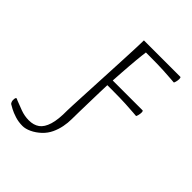

<svg xmlns="http://www.w3.org/2000/svg" viewBox="-415 -777 1158 1158"><g transform="rotate(45 164.5 -197.5)"><path d="M-22 244Q-56 244 -86 234.5Q-116 225 -136.5 214Q-157 203 -163 199Q-167 196 -170 188.5Q-173 181 -173 174Q-173 160 -170.5 155.5Q-168 151 -166 151Q-164 151 -159.5 153Q-155 155 -151 157Q-126 167 -91 180Q-56 193 -19 193Q22 193 49 173.5Q76 154 90 108.5Q104 63 103 -14Q103 -22 104.5 -56Q106 -90 108.5 -141Q111 -192 114 -252.5Q117 -313 120 -374Q123 -435 125.5 -489.5Q128 -544 129.5 -583.5Q131 -623 131 -639H442Q444 -639 445.5 -635Q447 -631 447 -625Q447 -614 443.5 -600.5Q440 -587 437 -587Q435 -587 411.5 -589Q388 -591 341.5 -593.5Q295 -596 224 -596H191Q189 -583 187 -564Q185 -545 182.5 -520.5Q180 -496 178 -467Q176 -438 173.5 -405Q171 -372 169 -335H424Q426 -335 427.5 -331Q429 -327 429 -321Q429 -310 425.5 -296.5Q422 -283 419 -283Q418 -283 394 -285Q370 -287 324 -289.5Q278 -292 207 -292H166Q165 -270 164 -231Q163 -192 162 -148Q161 -104 160 -63Q159 -22 159 5Q159 36 152.5 69.5Q146 103 131.5 134Q117 165 91 190Q63 216 33 230Q3 244 -22 244Z"/></g></svg>

Font: Briem Hand Thin
Style: Regular
Weight: 100
Designer: Gunnlaugur SE Briem, Eben Sorkin
Foundry: Sorkin Type Co.
Version: Version 1.003